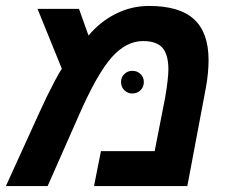

<svg xmlns="http://www.w3.org/2000/svg" viewBox="-37 -629 783 649"><path d="M466.8 -608.9Q570.3 -608.9 619.1 -563.7Q668 -518.6 668 -425.8Q668 -406.2 665.8 -381.8Q663.6 -357.4 658.2 -328.6L596.2 0H280.8L304.2 -118.2H485.8L521 -297.9Q532.2 -363.8 532.2 -394Q532.2 -444.3 512.2 -467.3Q492.2 -490.2 446.8 -490.2Q389.6 -490.2 340.8 -435.5Q291 -379.4 229 -237.8L124 0H-17.1L98.1 -252.9Q107.9 -274.9 121.3 -302.5Q134.8 -330.1 148.4 -355.7Q162.1 -381.3 171.9 -397L89.8 -599.1H230L262.2 -508.8Q301.3 -555.7 354.2 -582.3Q407.2 -608.9 466.8 -608.9ZM372.1 -352.1Q372.1 -367.7 383.3 -378.7Q394.5 -389.6 410.2 -389.6Q426.8 -389.6 438 -378.7Q449.2 -367.7 449.2 -352.1Q449.2 -335 438 -324Q426.8 -313 410.2 -313Q394.5 -313 383.3 -324Q372.1 -335 372.1 -352.1Z"/></svg>

Font: Arimo
Style: Italic
Weight: 400
Italic angle: -12°
Designer: Steve Matteson
Foundry: Monotype Imaging Inc.
Version: Version 1.33